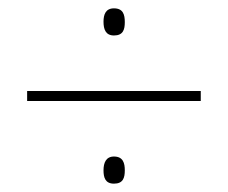

<svg xmlns="http://www.w3.org/2000/svg" viewBox="-20 -583 547 460"><path d="M253 -498C275 -498 279 -512 279 -530C279 -548 275 -563 253 -563C233 -563 228 -548 228 -531C228 -513 233 -498 253 -498ZM45 -341H461V-365H45ZM253 -143C275 -143 279 -157 279 -175C279 -192 275 -208 253 -208C234 -208 228 -193 228 -175C228 -158 232 -143 253 -143Z"/></svg>

Font: Noto Sans Lao SemiCondensed Thin
Style: Regular
Weight: 100
Width: 4
Designer: Monotype Design Team
Foundry: Monotype Imaging Inc.
Version: Version 2.003